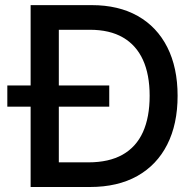

<svg xmlns="http://www.w3.org/2000/svg" viewBox="-20 -748 782 768"><path d="M339.8 0H159.7V-98.6H333.5Q416 -98.6 470.5 -129.4Q524.9 -160.2 551.8 -219.7Q578.6 -279.3 578.6 -364.7Q578.6 -449.7 551.8 -508.5Q524.9 -567.4 471.9 -598.1Q418.9 -628.9 339.4 -628.9H155.8V-727.5H346.7Q454.1 -727.5 531 -684.1Q607.9 -640.6 649.2 -559.1Q690.4 -477.5 690.4 -364.7Q690.4 -251.5 648.9 -169.7Q607.4 -87.9 529.1 -43.9Q450.7 0 339.8 0ZM215.3 -727.5V0H102.5V-727.5ZM9.3 -321.3V-406.2H417V-321.3Z"/></svg>

Font: V-Inter
Style: Medium-500
Weight: 500
Designer: Rasmus Andersson
Foundry: rsms
Version: Version 4.000;git-4146feb